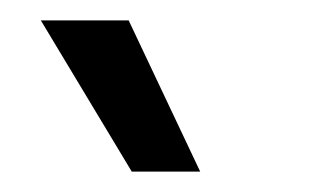

<svg xmlns="http://www.w3.org/2000/svg" viewBox="-20 -763 323 188"><path d="M109 -595 20 -743H106L176 -595Z"/></svg>

Font: Bricolage Grotesque Light
Style: Regular
Weight: 300
Designer: Mathieu Triay
Foundry: Atelier Triay
Version: Version 1.000;gftools[0.9.30]